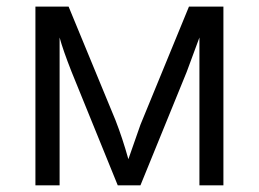

<svg xmlns="http://www.w3.org/2000/svg" viewBox="-20 -554 775 574"><path d="M647.9 -534.2V0H576.2V-441.9L538.1 -338.9L399.9 0H332L193.8 -339.8Q168 -405.3 158.2 -441.9V0H85.9V-534.2H185.1L325.2 -194.8Q346.2 -141.1 363.8 -78.1L399.9 -181.2L544.9 -534.2Z"/></svg>

Font: OpenSans
Style: Regular
Weight: 400
Foundry: Ascender Corporation
Version: Version 1.10